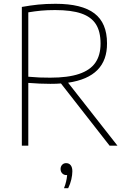

<svg xmlns="http://www.w3.org/2000/svg" viewBox="-20 -767 673 1011"><path d="M557 0 301 -327.5Q277.5 -325.5 245.5 -325.5Q190.5 -325.5 129 -330.5V0H95V-730.5Q139.5 -738.5 180.8 -742.8Q222 -747 272.5 -747Q411 -747 477.2 -696.5Q543.5 -646 543.5 -539Q545 -361.5 338.5 -331.5L598.5 0ZM509.5 -537.5Q509.5 -601 485 -639.5Q460.5 -678 408.2 -696Q356 -714 270.5 -714Q228.5 -714 196.8 -711Q165 -708 129 -702V-363Q164.5 -360 187.8 -359Q211 -358 244.5 -358Q338 -358 396.5 -377.8Q455 -397.5 482.2 -437Q509.5 -476.5 509.5 -537.5ZM361 135Q361 154 355.5 178Q350 202 339 224H317Q331 188.5 333.5 155H330Q316.5 155 307.8 146Q299 137 299 123Q299 109.5 307.2 100.8Q315.5 92 328 92Q343.5 92 352.2 103Q361 114 361 135Z"/></svg>

Font: Encode Sans Thin
Style: Regular
Weight: 250
Designer: Multiple Designers
Foundry: Impallari Type
Version: Version 2.000